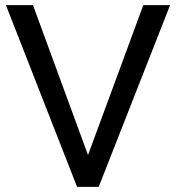

<svg xmlns="http://www.w3.org/2000/svg" viewBox="-20 -725 683 745"><path d="M279 0 3 -705H108L322 -122H321L536 -705H640L363 0Z"/></svg>

Font: Nunito Sans 7pt SemiCondensed Medium
Style: Regular
Weight: 500
Width: 4
Designer: Vernon Adams
Foundry: Vernon Adams
Version: Version 3.101;gftools[0.9.27]